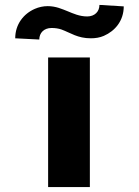

<svg xmlns="http://www.w3.org/2000/svg" viewBox="-20 -762 567 782"><path d="M346 0V-528H176V0ZM335 -695C304 -695 278 -707 256 -716C233 -725 208 -737 174 -737C156 -737 138 -733 122 -726C76 -706 42 -663 42 -606L140 -601C140 -628 159 -648 190 -648C205 -648 218 -646 230 -642C268 -628 296 -606 350 -606C369 -606 387 -609 403 -616C449 -636 484 -678 484 -736L385 -742C385 -715 366 -695 335 -695Z"/></svg>

Font: Asimov
Style: XWid
Weight: 500
Designer: Google
Version: Version 2.000980; 2014